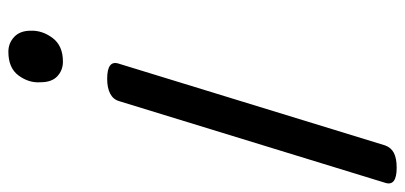

<svg xmlns="http://www.w3.org/2000/svg" viewBox="-268 -662 944 447"><g transform="rotate(90 203.5 -438.0)"><path d="M163 -216Q118 -216 128 -244L318 -863Q323 -877 335.5 -883.5Q348 -890 370 -890Q414 -890 405 -863L215 -244Q211 -230 197.5 -223Q184 -216 163 -216ZM100 14Q80 14 65.5 0.5Q51 -13 51 -38Q50 -65 68 -89Q86 -113 123 -113Q143 -113 157 -100Q171 -87 171 -61Q173 -34 155.5 -10Q138 14 100 14Z"/></g></svg>

Font: Playwrite DK Uloopet
Style: Regular
Weight: 400
Designer: Veronika Burian, José Scaglione
Foundry: TypeTogether
Version: Version 1.002